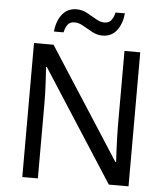

<svg xmlns="http://www.w3.org/2000/svg" viewBox="-60 -966 880 1019"><g transform="rotate(5 380.0 -456.5)"><path d="M663 0H558L176 -593H172Q174 -558 177 -506Q180 -454 180 -399V0H97V-714H201L582 -123H586Q585 -139 583.5 -171Q582 -203 580.5 -241Q579 -279 579 -311V-714H663ZM197 -784Q203 -843 231.5 -877.5Q260 -912 307 -912Q337 -912 363.5 -897.5Q390 -883 414 -869Q438 -855 459 -855Q482 -855 494.5 -869.5Q507 -884 514 -913H564Q558 -855 530 -820Q502 -785 455 -785Q427 -785 400.5 -799Q374 -813 349.5 -827.5Q325 -842 303 -842Q279 -842 267 -827.5Q255 -813 248 -784Z"/></g></svg>

Font: Noto Sans Old Sogdian
Style: Regular
Weight: 400
Designer: Monotype Design Team
Foundry: Monotype Imaging Inc.
Version: Version 2.002; ttfautohint (v1.8.4.7-5d5b)